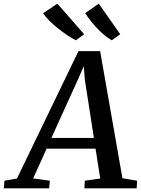

<svg xmlns="http://www.w3.org/2000/svg" viewBox="-88 -1026 768 1046"><path d="M-67.5 0 -63.5 -41.5 4.5 -53.5 339.5 -747.5H457.5L579 -55L659 -41.5L656.5 0H372L374 -41.5L458 -53.5L432.5 -216H166L92.5 -54L183.5 -41.5L180 0ZM192 -274.5H423.5L374 -593L368.5 -665.5L339 -598ZM567 -839.5 521 -806.5Q500 -818.5 479 -836Q458 -853.5 439.2 -873.8Q420.5 -894 404.2 -914.8Q388 -935.5 376 -954.5L450 -1006ZM370.5 -839.5 325.5 -806.5Q303.5 -817.5 277.8 -834.8Q252 -852 226.5 -872.5Q201 -893 180 -914Q159 -935 147 -954L224.5 -1006Z"/></svg>

Font: Merriweather 20pt Medium
Style: Italic
Weight: 500
Italic angle: -7.8°
Version: Version 2.101